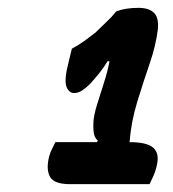

<svg xmlns="http://www.w3.org/2000/svg" viewBox="-20 -821 440 489"><path d="M121 -459H227L229 -463Q222 -469 219.5 -479.5Q217 -490 218 -511Q219 -528 227 -554Q235 -580 244.5 -609.5Q254 -639 259 -665H254Q245 -650 233.5 -635.5Q222 -621 210 -608Q199 -597 189 -590.5Q179 -584 169 -584Q155 -584 149 -601Q143 -618 155 -664L163 -697Q180 -706 194.5 -716.5Q209 -727 223 -738Q237 -752 251 -765Q265 -778 276 -792Q299 -801 333 -801Q359 -801 372 -788.5Q385 -776 382 -746Q377 -705 361 -658.5Q345 -612 329.5 -561.5Q314 -511 310 -459Q354 -459 370 -445Q386 -431 380 -403Q377 -387 371 -373.5Q365 -360 361 -352H158Q118 -352 107.5 -370.5Q97 -389 105 -422Q108 -433 112.5 -441.5Q117 -450 121 -459Z"/></svg>

Font: Recursive Sn Csl St
Style: Bold Italic
Weight: 700
Italic angle: -15°
Version: Version 1.079;hotconv 1.0.112;makeotfexe 2.5.65598; ttfautoh